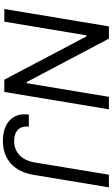

<svg xmlns="http://www.w3.org/2000/svg" viewBox="259 -1026 777 1335"><g transform="rotate(90 647.5 -358.5)"><path d="M740.1 -727.3H653.4L558.2 -154.8H551.1L248.6 -727.3H163.4L42.6 0H130.7L225.9 -571H233L534.1 0H619.3ZM777 -170.5C759.6 -59.3 836.6 9.9 958.8 9.9C1086.6 9.9 1173.3 -65.3 1196 -204.5L1282.7 -727.3H1194.6L1109.4 -210.2C1093.8 -119.3 1038 -68.2 960.2 -68.2C892.8 -68.2 851.9 -106.2 860.8 -170.5Z"/></g></svg>

Font: Magic Ui Pro
Style: Italic
Weight: 400
Italic angle: -9.39999°
Designer: Stefan Endress, Andreas Faust
Version: Version 1.000;FEAKit 1.0